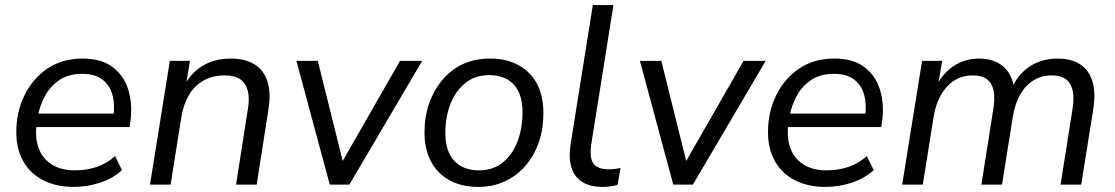

<svg xmlns="http://www.w3.org/2000/svg" viewBox="-20 -725 4380 754"><path d="M270 9Q201 9 150 -17Q99 -43 71.5 -91.5Q44 -140 44 -206Q44 -285 76 -350.5Q108 -416 166 -455.5Q224 -495 304 -495Q380 -495 424.5 -460Q469 -425 485 -368.5Q501 -312 492 -247L489 -226H107L115 -279H443L425 -266Q432 -313 422 -351Q412 -389 383 -412Q354 -435 303 -435Q249 -435 213 -410.5Q177 -386 156.5 -348Q136 -310 129 -269L125 -245Q116 -188 131 -145.5Q146 -103 182.5 -79.5Q219 -56 274 -56Q320 -56 360 -69.5Q400 -83 432 -112L459 -57Q425 -25 374 -8Q323 9 270 9Z M569 0 647 -486H726L708 -376H698Q723 -433 771.5 -464Q820 -495 887 -495Q941 -495 977.5 -473.5Q1014 -452 1029.5 -407.5Q1045 -363 1034 -294L988 0H907L953 -294Q961 -339 953 -369Q945 -399 923 -414Q901 -429 863 -429Q815 -429 779 -408.5Q743 -388 721.5 -351Q700 -314 692 -264L650 0Z M1275 0 1144 -486H1228L1334 -60H1307L1551 -486H1638L1352 0Z M1858 9Q1793 9 1745.5 -17Q1698 -43 1672.5 -91Q1647 -139 1647 -205Q1647 -267 1665.5 -319.5Q1684 -372 1718 -412Q1752 -452 1798.5 -473.5Q1845 -495 1904 -495Q1969 -495 2016.5 -469Q2064 -443 2089 -395.5Q2114 -348 2114 -281Q2114 -219 2096 -166.5Q2078 -114 2044 -74.5Q2010 -35 1963 -13Q1916 9 1858 9ZM1861 -56Q1916 -56 1954.5 -87Q1993 -118 2012.5 -170Q2032 -222 2032 -284Q2032 -356 1997.5 -393Q1963 -430 1901 -430Q1846 -430 1807.5 -399Q1769 -368 1749 -317Q1729 -266 1729 -202Q1729 -131 1764 -93.5Q1799 -56 1861 -56Z M2346 9Q2274 9 2241 -33.5Q2208 -76 2221 -159L2308 -705H2389L2302 -159Q2297 -124 2302 -102Q2307 -80 2324.5 -70Q2342 -60 2370 -60Q2382 -60 2393.5 -61.5Q2405 -63 2417 -65L2405 1Q2392 5 2376.5 7Q2361 9 2346 9Z M2624 0 2493 -486H2577L2683 -60H2656L2900 -486H2987L2701 0Z M3222 9Q3153 9 3102 -17Q3051 -43 3023.5 -91.5Q2996 -140 2996 -206Q2996 -285 3028 -350.5Q3060 -416 3118 -455.5Q3176 -495 3256 -495Q3332 -495 3376.5 -460Q3421 -425 3437 -368.5Q3453 -312 3444 -247L3441 -226H3059L3067 -279H3395L3377 -266Q3384 -313 3374 -351Q3364 -389 3335 -412Q3306 -435 3255 -435Q3201 -435 3165 -410.5Q3129 -386 3108.5 -348Q3088 -310 3081 -269L3077 -245Q3068 -188 3083 -145.5Q3098 -103 3134.5 -79.5Q3171 -56 3226 -56Q3272 -56 3312 -69.5Q3352 -83 3384 -112L3411 -57Q3377 -25 3326 -8Q3275 9 3222 9Z M3523 0 3601 -486H3680L3661 -374L3651 -375Q3678 -434 3723 -464.5Q3768 -495 3825 -495Q3883 -495 3919.5 -464Q3956 -433 3964 -372L3952 -375Q3976 -432 4023 -463.5Q4070 -495 4134 -495Q4185 -495 4220 -473.5Q4255 -452 4269.5 -407.5Q4284 -363 4273 -294L4226 0H4145L4192 -298Q4199 -342 4192 -371Q4185 -400 4165 -414.5Q4145 -429 4110 -429Q4070 -429 4038 -409Q4006 -389 3985.5 -352Q3965 -315 3957 -264L3915 0H3834L3881 -298Q3888 -342 3881.5 -371Q3875 -400 3855 -414.5Q3835 -429 3800 -429Q3769 -429 3743.5 -417.5Q3718 -406 3698.5 -384.5Q3679 -363 3665.5 -332.5Q3652 -302 3646 -264L3604 0Z"/></svg>

Font: Nunito Sans 12pt ExtraLight 12pt
Style: Italic
Weight: 400
Italic angle: -9°
Version: Version 3.101;gftools[0.9.27]